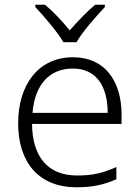

<svg xmlns="http://www.w3.org/2000/svg" viewBox="-20 -878 592 815"><path d="M249 -699H305C329 -742 388 -809 425 -848V-858H384C348 -828 308 -786 276 -749C246 -786 207 -828 171 -858H130V-848C167 -809 224 -742 249 -699ZM290 -635C142 -635 57 -517 57 -355C57 -188 145 -83 305 -83C373 -83 421 -94 474 -117V-169C415 -143 373 -133 307 -133C185 -133 117 -211 116 -352H496V-391C496 -533 426 -635 290 -635ZM289 -587C390 -587 437 -511 437 -399H118C128 -520 191 -587 289 -587Z"/></svg>

Font: Noto Sans Telugu UI Light
Style: Regular
Weight: 300
Designer: Jelle Bosma - Monotype Design Team
Foundry: Monotype Imaging Inc.
Version: Version 2.005